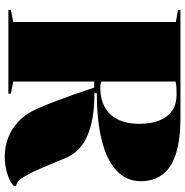

<svg xmlns="http://www.w3.org/2000/svg" viewBox="-6 -742 763 790"><g transform="rotate(90 375.0 -346.5)"><path d="M625 15Q581 15 545 0.5Q509 -14 481.5 -39.5Q454 -65 437 -98Q419 -133 394 -199Q369 -265 340 -353H315V-20L365 -10V0H20V-10L70 -20V-689L20 -698V-708H465Q552 -708 610 -690Q668 -672 696.5 -635.5Q725 -599 725 -544Q725 -487 683 -446.5Q641 -406 560 -385Q479 -364 363 -364V-354Q419 -354 463 -346.5Q507 -339 540.5 -324Q574 -309 596.5 -286Q619 -263 631 -232Q653 -178 670.5 -137.5Q688 -97 702 -72.5Q716 -48 724 -41Q735 -32 745 -32V-22Q727 -7 705 1Q683 9 662 12Q641 15 625 15ZM339 -378Q375 -378 403 -388.5Q431 -399 450 -419.5Q469 -440 479 -469.5Q489 -499 489 -538Q489 -588 475 -622Q461 -656 434.5 -674Q408 -692 370 -692Q354 -692 341.5 -691.5Q329 -691 315 -688V-383Q321 -380 327 -379Q333 -378 339 -378Z"/></g></svg>

Font: Kalnia
Style: Bold
Weight: 700
Designer: Frida Medrano
Foundry: Frida Medrano
Version: Version 1.105